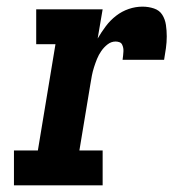

<svg xmlns="http://www.w3.org/2000/svg" viewBox="-20 -558 540 578"><path d="M22 0V-105H94L147 -425H89V-530H289L274 -442Q285 -461 298.5 -479Q312 -497 329.5 -510.5Q347 -524 367.5 -531Q388 -538 409 -538Q427 -538 443.5 -532.5Q460 -527 468.5 -513.5Q477 -500 479.5 -483Q482 -466 482 -448.5Q482 -431 479.5 -413Q477 -395 474 -378H349Q350 -384 350.5 -390Q351 -396 351.5 -402Q352 -408 351 -413.5Q350 -419 347.5 -424Q345 -429 339.5 -431Q334 -433 328 -433Q315 -433 304 -424.5Q293 -416 285 -404.5Q277 -393 272 -380.5Q267 -368 263 -355.5Q259 -343 256.5 -330Q254 -317 252 -304L219 -105H289V0Z"/></svg>

Font: Iosevka Curly Slab XBdObl
Style: Regular
Weight: 800
Italic angle: -9°
Monospace: yes
Designer: Belleve Invis
Foundry: Belleve Invis
Version: Version 11.1.0; ttfautohint (v1.8.3)